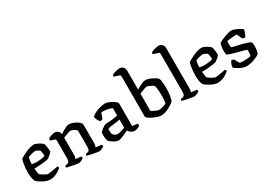

<svg xmlns="http://www.w3.org/2000/svg" viewBox="4 -1639 3455 2482"><g transform="rotate(-30 1731.0 -398.0)"><path d="M261 0Q234 0 204.5 -10.5Q175 -21 148.5 -36Q122 -51 103.5 -64.5Q85 -78 80 -85Q68 -99 60 -137Q52 -175 52 -218Q52 -259 55.5 -296.5Q59 -334 65 -364.5Q71 -395 77 -414Q91 -423 116 -437.5Q141 -452 172 -466Q203 -480 236 -490Q269 -500 299 -500Q315 -500 340 -489Q365 -478 388 -463.5Q411 -449 419 -438Q425 -431 429.5 -410Q434 -389 437 -363.5Q440 -338 440 -316Q429 -300 414 -286Q399 -272 384 -261.5Q369 -251 358 -245Q348 -242 318 -237.5Q288 -233 245 -229.5Q202 -226 151 -226Q153 -195 158 -167Q163 -139 167 -134Q170 -131 183 -122Q196 -113 212.5 -103Q229 -93 245.5 -85.5Q262 -78 272 -78Q284 -78 305 -81Q326 -84 349.5 -88Q373 -92 392.5 -96Q412 -100 421 -102Q425 -98 429.5 -91.5Q434 -85 434 -74Q415 -58 388 -40.5Q361 -23 328.5 -11.5Q296 0 261 0ZM222 -285Q245 -285 270 -287.5Q295 -290 316 -294.5Q337 -299 347 -305Q347 -316 345 -333Q343 -350 341 -365Q339 -380 337 -384Q336 -388 323 -396.5Q310 -405 294.5 -412Q279 -419 268 -419Q259 -419 237.5 -414.5Q216 -410 194.5 -403.5Q173 -397 163 -391Q159 -380 156 -363.5Q153 -347 151.5 -329Q150 -311 150 -295Q160 -290 181.5 -287.5Q203 -285 222 -285Z M686 0Q678 0 654.5 -3.5Q631 -7 602 -12.5Q573 -18 547.5 -24Q522 -30 510 -34Q510 -42 513.5 -49Q517 -56 520 -60L548 -65Q565 -68 574.5 -82.5Q584 -97 584 -145V-394Q584 -402 581 -409Q578 -416 569 -419L505 -441Q507 -455 510 -462Q513 -469 517 -472Q534 -482 562.5 -491Q591 -500 609 -500Q638 -500 659.5 -481Q681 -462 681 -433Q705 -448 730 -463.5Q755 -479 778.5 -489.5Q802 -500 820 -500Q843 -500 871.5 -491Q900 -482 926 -467Q952 -452 968.5 -435Q985 -418 985 -401V-125Q985 -105 981 -89.5Q977 -74 973 -68L1059 -59Q1061 -56 1063.5 -49.5Q1066 -43 1066 -35Q1061 -27 1046.5 -19Q1032 -11 1016.5 -5.5Q1001 0 990 0Q982 0 958.5 -3.5Q935 -7 906.5 -12.5Q878 -18 853 -24Q828 -30 816 -34Q816 -43 819.5 -49.5Q823 -56 826 -60L851 -64Q861 -66 868.5 -71.5Q876 -77 880.5 -93.5Q885 -110 885 -145V-362Q885 -372 874.5 -382Q864 -392 848.5 -400Q833 -408 819 -413Q805 -418 798 -418Q791 -418 775.5 -413.5Q760 -409 742 -402Q724 -395 708 -388.5Q692 -382 684 -379V-127Q684 -108 680 -92Q676 -76 671 -68L754 -59Q756 -56 758.5 -49.5Q761 -43 761 -35Q756 -27 742 -19Q728 -11 712.5 -5.5Q697 0 686 0Z M1277 4Q1258 4 1232 -8.5Q1206 -21 1184 -36.5Q1162 -52 1155 -60Q1148 -70 1142.5 -95Q1137 -120 1137 -151Q1137 -163 1138 -173.5Q1139 -184 1140 -194Q1142 -199 1152.5 -209.5Q1163 -220 1178.5 -232Q1194 -244 1209.5 -253Q1225 -262 1236 -264Q1243 -266 1260.5 -267Q1278 -268 1300 -269Q1314 -270 1329 -271.5Q1344 -273 1359.5 -275.5Q1375 -278 1390.5 -280.5Q1406 -283 1421 -286V-395Q1396 -408 1359.5 -416Q1323 -424 1294 -424Q1285 -424 1277 -423.5Q1269 -423 1263 -422L1233 -341Q1229 -340 1220.5 -336.5Q1212 -333 1193 -331Q1184 -342 1170 -366.5Q1156 -391 1151 -420Q1171 -439 1197.5 -454Q1224 -469 1253.5 -479Q1283 -489 1312 -494.5Q1341 -500 1366 -500Q1382 -500 1408 -490Q1434 -480 1460 -465.5Q1486 -451 1503.5 -435Q1521 -419 1521 -407V-71L1596 -62Q1598 -59 1601 -52.5Q1604 -46 1604 -36Q1598 -27 1583 -19Q1568 -11 1551.5 -5.5Q1535 0 1523 0Q1504 0 1485.5 -8Q1467 -16 1453.5 -29Q1440 -42 1432 -56Q1410 -44 1380 -30Q1350 -16 1322.5 -6Q1295 4 1277 4ZM1309 -74Q1320 -74 1341.5 -79Q1363 -84 1385.5 -91.5Q1408 -99 1421 -105V-225Q1399 -221 1373 -217Q1347 -213 1326 -211Q1300 -208 1274 -204Q1248 -200 1235 -190Q1235 -174 1236 -150.5Q1237 -127 1244 -109Q1252 -99 1271.5 -86.5Q1291 -74 1309 -74Z M1918 0Q1894 0 1861 -10.5Q1828 -21 1796.5 -37Q1765 -53 1744 -68.5Q1723 -84 1723 -94V-694Q1723 -702 1720.5 -709Q1718 -716 1708 -719L1630 -744Q1632 -754 1635 -761.5Q1638 -769 1640 -772Q1651 -778 1672.5 -784.5Q1694 -791 1716.5 -795.5Q1739 -800 1751 -800Q1781 -800 1802 -778Q1823 -756 1823 -725V-440Q1840 -450 1858 -460.5Q1876 -471 1894.5 -480Q1913 -489 1931.5 -494.5Q1950 -500 1967 -500Q1984 -500 2008 -492.5Q2032 -485 2056.5 -473Q2081 -461 2100.5 -448.5Q2120 -436 2127 -427Q2136 -416 2140.5 -389.5Q2145 -363 2147 -332Q2149 -301 2149 -277Q2149 -222 2141 -172.5Q2133 -123 2124 -94Q2112 -82 2090 -66.5Q2068 -51 2039.5 -35.5Q2011 -20 1980 -10Q1949 0 1918 0ZM1930 -77Q1945 -77 1967.5 -82.5Q1990 -88 2010 -94.5Q2030 -101 2037 -105Q2043 -122 2046.5 -152Q2050 -182 2050 -214Q2050 -249 2047.5 -282.5Q2045 -316 2041.5 -340Q2038 -364 2034 -371Q2031 -377 2012.5 -388Q1994 -399 1972 -408.5Q1950 -418 1934 -418Q1925 -418 1905 -411.5Q1885 -405 1862.5 -396Q1840 -387 1823 -379V-121Q1838 -113 1858.5 -102.5Q1879 -92 1898.5 -84.5Q1918 -77 1930 -77Z M2411 0Q2403 0 2379.5 -3.5Q2356 -7 2326.5 -12.5Q2297 -18 2271.5 -24Q2246 -30 2234 -34Q2234 -42 2237.5 -49Q2241 -56 2244 -60L2271 -65Q2288 -68 2297 -82.5Q2306 -97 2306 -145V-694Q2306 -702 2303 -708.5Q2300 -715 2291 -718L2213 -744Q2215 -754 2218 -761.5Q2221 -769 2223 -772Q2234 -778 2255.5 -784.5Q2277 -791 2299.5 -795.5Q2322 -800 2334 -800Q2364 -800 2385 -778Q2406 -756 2406 -725V-125Q2406 -103 2402 -88.5Q2398 -74 2395 -68L2480 -59Q2482 -56 2484.5 -50.5Q2487 -45 2487 -35Q2482 -27 2467.5 -19Q2453 -11 2437 -5.5Q2421 0 2411 0Z M2763 0Q2736 0 2706.5 -10.5Q2677 -21 2650.5 -36Q2624 -51 2605.5 -64.5Q2587 -78 2582 -85Q2570 -99 2562 -137Q2554 -175 2554 -218Q2554 -259 2557.5 -296.5Q2561 -334 2567 -364.5Q2573 -395 2579 -414Q2593 -423 2618 -437.5Q2643 -452 2674 -466Q2705 -480 2738 -490Q2771 -500 2801 -500Q2817 -500 2842 -489Q2867 -478 2890 -463.5Q2913 -449 2921 -438Q2927 -431 2931.5 -410Q2936 -389 2939 -363.5Q2942 -338 2942 -316Q2931 -300 2916 -286Q2901 -272 2886 -261.5Q2871 -251 2860 -245Q2850 -242 2820 -237.5Q2790 -233 2747 -229.5Q2704 -226 2653 -226Q2655 -195 2660 -167Q2665 -139 2669 -134Q2672 -131 2685 -122Q2698 -113 2714.5 -103Q2731 -93 2747.5 -85.5Q2764 -78 2774 -78Q2786 -78 2807 -81Q2828 -84 2851.5 -88Q2875 -92 2894.5 -96Q2914 -100 2923 -102Q2927 -98 2931.5 -91.5Q2936 -85 2936 -74Q2917 -58 2890 -40.5Q2863 -23 2830.5 -11.5Q2798 0 2763 0ZM2724 -285Q2747 -285 2772 -287.5Q2797 -290 2818 -294.5Q2839 -299 2849 -305Q2849 -316 2847 -333Q2845 -350 2843 -365Q2841 -380 2839 -384Q2838 -388 2825 -396.5Q2812 -405 2796.5 -412Q2781 -419 2770 -419Q2761 -419 2739.5 -414.5Q2718 -410 2696.5 -403.5Q2675 -397 2665 -391Q2661 -380 2658 -363.5Q2655 -347 2653.5 -329Q2652 -311 2652 -295Q2662 -290 2683.5 -287.5Q2705 -285 2724 -285Z M3191 0Q3165 0 3136.5 -10Q3108 -20 3083 -34Q3058 -48 3041.5 -60.5Q3025 -73 3023 -79Q3023 -100 3033 -125Q3043 -150 3054 -166Q3068 -166 3078 -163Q3088 -160 3092 -158Q3098 -144 3110.5 -120.5Q3123 -97 3136 -83Q3146 -81 3159.5 -80Q3173 -79 3187 -79Q3214 -79 3245 -81Q3276 -83 3298 -90Q3301 -98 3303.5 -114Q3306 -130 3306 -145Q3306 -153 3305.5 -162.5Q3305 -172 3303 -179Q3300 -183 3274 -190.5Q3248 -198 3210.5 -207.5Q3173 -217 3135 -227.5Q3097 -238 3069 -248Q3041 -258 3035 -265Q3033 -277 3032 -292Q3031 -307 3031 -326Q3031 -355 3036 -383Q3041 -411 3048 -430Q3060 -438 3083.5 -449.5Q3107 -461 3136 -472.5Q3165 -484 3194.5 -492Q3224 -500 3249 -500Q3266 -500 3291 -491Q3316 -482 3340.5 -469.5Q3365 -457 3381.5 -445Q3398 -433 3398 -428Q3398 -421 3391.5 -400.5Q3385 -380 3375.5 -359.5Q3366 -339 3357 -332Q3344 -332 3333.5 -335.5Q3323 -339 3318 -342Q3302 -374 3294 -397Q3286 -420 3278 -420Q3254 -420 3224.5 -418Q3195 -416 3171 -413Q3147 -410 3137 -408Q3135 -399 3134 -385.5Q3133 -372 3133 -361Q3133 -347 3134 -335Q3135 -323 3137 -314Q3141 -311 3165.5 -305Q3190 -299 3225.5 -291Q3261 -283 3298 -273.5Q3335 -264 3364 -253Q3393 -242 3404 -231Q3407 -221 3408.5 -206.5Q3410 -192 3410 -176Q3410 -143 3403.5 -109.5Q3397 -76 3391 -64Q3379 -55 3357 -44Q3335 -33 3307.5 -23Q3280 -13 3249.5 -6.5Q3219 0 3191 0Z"/></g></svg>

Font: Texturina Medium
Style: Regular
Weight: 500
Designer: Guillermo Torres Carreño
Foundry: Omnibus-Type
Version: Version 1.003